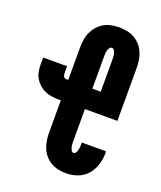

<svg xmlns="http://www.w3.org/2000/svg" viewBox="-139 -831 778 928"><g transform="rotate(20 250.0 -367.5)"><path d="M313 8Q292 8 272 4Q252 0 234.5 -10Q217 -20 203.5 -35.5Q190 -51 182 -70Q174 -89 171 -109Q168 -129 168 -149V-315H156Q138 -315 120 -317.5Q102 -320 85.5 -327.5Q69 -335 55.5 -347Q42 -359 33 -374.5Q24 -390 20.5 -407.5Q17 -425 17 -443V-480H140V-443Q140 -436 144 -428Q148 -420 156 -420H168V-586Q168 -606 171 -626.5Q174 -647 182.5 -665.5Q191 -684 204.5 -699.5Q218 -715 235.5 -725Q253 -735 273 -739Q293 -743 314 -743Q334 -743 354 -739Q374 -735 392 -725Q410 -715 423.5 -699.5Q437 -684 445 -665.5Q453 -647 456 -626.5Q459 -606 459 -586V-315H292V-149Q292 -141 292.5 -133.5Q293 -126 295 -118.5Q297 -111 301 -104Q305 -97 313 -97Q318 -97 322 -101.5Q326 -106 327.5 -111Q329 -116 330.5 -121.5Q332 -127 332.5 -132.5Q333 -138 333 -143.5Q333 -149 333 -155V-158H457Q458 -155 458 -153Q458 -151 458 -149Q458 -119 449 -89.5Q440 -60 420.5 -37Q401 -14 372 -3Q343 8 313 8ZM335 -420V-586Q335 -594 334.5 -601.5Q334 -609 332 -616.5Q330 -624 325.5 -631Q321 -638 314 -638Q306 -638 301.5 -631Q297 -624 295 -616.5Q293 -609 292.5 -601.5Q292 -594 292 -586V-420Z"/></g></svg>

Font: Iosevka SS18 Extrabold
Style: Regular
Weight: 800
Monospace: yes
Designer: Belleve Invis
Foundry: Belleve Invis
Version: Version 25.1.1; ttfautohint (v1.8.4)